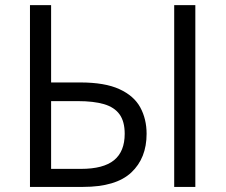

<svg xmlns="http://www.w3.org/2000/svg" viewBox="-20 -734 888 754"><path d="M97.7 0V-713.9H180.7V-410.2H294.9Q391.6 -410.2 448.7 -384Q505.9 -357.9 530.8 -312.3Q555.7 -266.6 555.7 -208.5Q555.7 -112.8 495.4 -56.4Q435.1 0 306.2 0ZM180.7 -70.8H297.9Q386.2 -70.8 428 -105Q469.7 -139.2 469.7 -208.5Q469.7 -256.8 449.5 -284.9Q429.2 -313 388.4 -325Q347.7 -336.9 285.6 -336.9H180.7ZM664.1 0V-713.9H747.1V0Z"/></svg>

Font: Wonky
Style: Regular
Weight: 400
Designer: Monotype Design Team
Foundry: Monotype Imaging Inc.
Version: Version 3.000